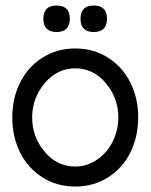

<svg xmlns="http://www.w3.org/2000/svg" viewBox="-20 -664 544 694"><path d="M318.8 -548.3Q271 -548.3 271 -596.2Q271 -644 318.8 -644Q366.7 -644 366.7 -596.2Q366.7 -548.3 318.8 -548.3ZM184.6 -548.3Q136.7 -548.3 136.7 -596.2Q136.7 -644 184.6 -644Q232.4 -644 232.4 -596.2Q232.4 -548.3 184.6 -548.3ZM52.2 -113.8Q24.4 -170.4 24.4 -239.3Q24.4 -308.1 52.2 -364.7Q80.1 -421.4 132.6 -455.1Q185.1 -488.8 252 -488.8Q318.8 -488.8 371.3 -455.1Q423.8 -421.4 451.7 -364.7Q479.5 -308.1 479.5 -239.3Q479.5 -170.4 451.7 -113.8Q423.8 -57.1 371.3 -23.4Q318.8 10.3 252 10.3Q185.1 10.3 132.6 -23.4Q80.1 -57.1 52.2 -113.8ZM407.7 -239.3Q407.7 -309.6 362.5 -363.3Q317.4 -417 252 -417Q187 -417 141.6 -363.3Q96.2 -309.6 96.2 -239.3Q96.2 -168.9 141.4 -115.5Q186.5 -62 252 -62Q294.9 -62 331.3 -87.2Q367.7 -112.3 387.7 -153.1Q407.7 -193.8 407.7 -239.3Z"/></svg>

Font: Eligible
Style: Regular
Weight: 500
Version: Version 1.1